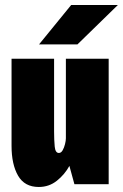

<svg xmlns="http://www.w3.org/2000/svg" viewBox="-20 -734 490 765"><path d="M134.5 11Q78 11 52 -34Q26 -79 26 -153V-500H195.5V-211Q195.5 -175.5 198 -150Q200.5 -124.5 214.5 -124.5Q223.5 -124.5 229.5 -135Q235.5 -145.5 239 -159.5Q242.5 -173.5 242.5 -183V-500H413V0H276.5L256.5 -73Q238 -39 206.8 -14Q175.5 11 134.5 11ZM288.5 -557H135.5L263.5 -714H449.5Z"/></svg>

Font: Trispace Condensed ExtraBold
Style: Regular
Weight: 800
Width: 3
Designer: Tyler Finck
Foundry: Etcetera Type Company
Version: Version 1.210; ttfautohint (v1.8.3)